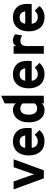

<svg xmlns="http://www.w3.org/2000/svg" viewBox="1218 -1980 774 3249"><g transform="rotate(-90 1604.5 -355.0)"><path d="M266 -208Q275 -181 280 -161Q285 -181 294 -208L400 -511H534L347 0H212L25 -511H159Z M838 12Q727 12 663 -59Q599 -130 599 -256Q599 -379 663.5 -451Q728 -523 838 -523Q938 -523 1001 -461.5Q1064 -400 1064 -282Q1064 -233 1060 -205H727Q731 -157 762.5 -129.5Q794 -102 838 -102Q906 -102 948 -155L1028 -74Q957 12 838 12ZM728 -315H937Q931 -359 904.5 -384Q878 -409 838 -409Q740 -409 728 -315Z M1370 12Q1272 12 1215.5 -58Q1159 -128 1159 -256Q1159 -378 1218.5 -450.5Q1278 -523 1371 -523Q1441 -523 1480 -474V-663L1610 -722V0H1480V-37Q1447 12 1370 12ZM1289 -256Q1289 -189 1315.5 -151Q1342 -113 1391 -113Q1451 -113 1480 -154V-356Q1449 -398 1391 -398Q1342 -398 1315.5 -361.5Q1289 -325 1289 -256Z M1974 12Q1863 12 1799 -59Q1735 -130 1735 -256Q1735 -379 1799.5 -451Q1864 -523 1974 -523Q2074 -523 2137 -461.5Q2200 -400 2200 -282Q2200 -233 2196 -205H1863Q1867 -157 1898.5 -129.5Q1930 -102 1974 -102Q2042 -102 2084 -155L2164 -74Q2093 12 1974 12ZM1864 -315H2073Q2067 -359 2040.5 -384Q2014 -409 1974 -409Q1876 -409 1864 -315Z M2450 -466Q2477 -523 2545 -523Q2602 -523 2649 -484L2631 -365Q2589 -395 2538 -395Q2450 -395 2450 -285V0H2320V-511H2450Z M2938 12Q2827 12 2763 -59Q2699 -130 2699 -256Q2699 -379 2763.5 -451Q2828 -523 2938 -523Q3038 -523 3101 -461.5Q3164 -400 3164 -282Q3164 -233 3160 -205H2827Q2831 -157 2862.5 -129.5Q2894 -102 2938 -102Q3006 -102 3048 -155L3128 -74Q3057 12 2938 12ZM2828 -315H3037Q3031 -359 3004.5 -384Q2978 -409 2938 -409Q2840 -409 2828 -315Z"/></g></svg>

Font: ReCut ExtraBold
Style: Regular
Weight: 800
Designer: Giant Group (for alternate capitals set)
Version: Version 2.002;FEAKit 1.0